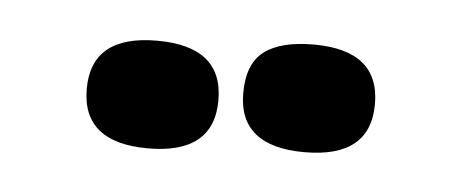

<svg xmlns="http://www.w3.org/2000/svg" viewBox="-27 -888 516 215"><g transform="rotate(5 231.5 -780.0)"><path d="M245 -785Q245 -818 263.5 -832Q282 -846 319 -846Q393 -846 393 -785.5Q393 -725 319 -725Q245 -725 245 -785ZM144 -835Q218 -835 218 -774.5Q218 -714 144 -714Q70 -714 70 -774.5Q70 -835 144 -835Z"/></g></svg>

Font: Chela One Cyrilic
Style: Regular
Weight: 400
Designer: Miguel Hernandez
Foundry: LatinoType
Version: Version 1.001